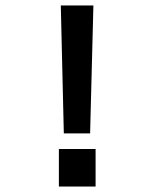

<svg xmlns="http://www.w3.org/2000/svg" viewBox="-20 -675 540 701"><path d="M195 6V-131H329V6ZM213 -188 202 -655H321L309 -188Z"/></svg>

Font: Lekton
Style: Bold
Weight: 700
Designer: Paolo Mazzetti, Luciano Perondi, Raffaele Flato, Elena Papassissa, Emilio Macchia, Michela Povoleri, Tobias Seemiller, R
Version: Version 34.000